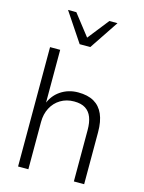

<svg xmlns="http://www.w3.org/2000/svg" viewBox="-138 -1036 840 1117"><g transform="rotate(15 281.5 -477.5)"><path d="M84 0V-719H145V-386H139Q159 -444 205.5 -475.5Q252 -507 311 -507Q369 -507 406.5 -485.5Q444 -464 463 -421Q482 -378 482 -313V0H420V-309Q420 -355 408 -386Q396 -417 370.5 -433.5Q345 -450 302 -450Q256 -450 220.5 -428.5Q185 -407 165.5 -369.5Q146 -332 146 -285V0ZM246 -780 129 -955H179L278 -828L378 -955H427L310 -780Z"/></g></svg>

Font: Nunitoga
Style: Light
Weight: 300
Designer: Vernon Adams
Foundry: Vernon Adams
Version: Version 1.0